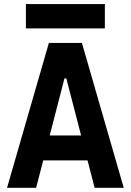

<svg xmlns="http://www.w3.org/2000/svg" viewBox="-20 -899 626 919"><path d="M13.7 0H152.8L187 -131.3H398.9L433.1 0H572.3L372.1 -693.4H213.9ZM104 -763.2H481.9V-879.4H104ZM217.8 -250.5 288.6 -523.9H297.4L368.2 -250.5Z"/></svg>

Font: Cascadia Mono NF
Style: Bold
Weight: 700
Monospace: yes
Designer: Aaron Bell
Foundry: Saja Typeworks
Version: Version 2404.023